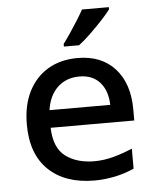

<svg xmlns="http://www.w3.org/2000/svg" viewBox="-54 -812 709 869"><g transform="rotate(-5 300.0 -378.0)"><path d="M341 10Q208 10 132.5 -62Q57 -134 57 -269Q57 -356 88.5 -418.5Q120 -481 177 -515Q234 -549 312 -549Q420 -549 481.5 -481Q543 -413 543 -295V-245H163Q166 -153 217 -115Q268 -77 348 -77Q390 -77 433 -88.5Q476 -100 521 -119V-28Q476 -8 430 1Q384 10 341 10ZM441 -325Q439 -390 405.5 -427.5Q372 -465 313 -465Q252 -465 213 -427.5Q174 -390 165 -325ZM255 -618Q270 -638 287.5 -664Q305 -690 322 -717Q339 -744 351 -766H473V-756Q460 -738 433.5 -709.5Q407 -681 377.5 -652.5Q348 -624 324 -606H255Z"/></g></svg>

Font: Noto Sans Mono Medium
Style: Regular
Weight: 500
Designer: Monotype Design Team
Foundry: Monotype Imaging Inc.
Version: Version 2.014